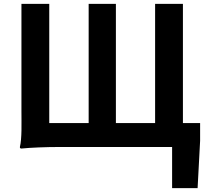

<svg xmlns="http://www.w3.org/2000/svg" viewBox="-20 -761 1074 994"><path d="M91 -370V-185C91 -122 94 -46 83 0C83 3 83 8 91 8C139 3 221 0 286 0H481H871V213H1003L1016 -32V-124H927V-741H783V-124H580V-741H439V-124H235V-741H91Z"/></svg>

Font: GenSekiGothic2 TW B
Style: Regular
Weight: 700
Version: Version 2.100;PS 2.1;hotconv 16.6.51;makeotf.lib2.5.65220 DE